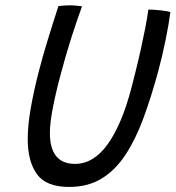

<svg xmlns="http://www.w3.org/2000/svg" viewBox="-20 -702 678 741"><path d="M247 19.5Q158.5 19.5 122.8 -29.5Q87 -78.5 87 -166Q87 -217.5 98.5 -283.5Q110 -349.5 129.5 -425.5Q145 -485.5 164.8 -549.8Q184.5 -614 205.5 -678.5Q215.5 -679.5 226.2 -680.5Q237 -681.5 247.5 -681.5Q262 -681.5 274.8 -680.2Q287.5 -679 296.5 -677.5Q276.5 -623 255 -555.5Q233.5 -488 216 -421.5Q197 -352 184.8 -290Q172.5 -228 172.5 -189.5Q172.5 -69.5 269.5 -69.5Q341 -69.5 395.5 -145.2Q450 -221 487 -362Q494.5 -390.5 504.2 -429.8Q514 -469 523.5 -512Q533 -555 540.8 -594.8Q548.5 -634.5 552.5 -665Q573.5 -665 600.5 -662Q627.5 -659 637.5 -655.5Q632 -611 619.2 -548.2Q606.5 -485.5 590.5 -426.5Q564 -329 534 -247.2Q504 -165.5 465 -105.8Q426 -46 372.8 -13.2Q319.5 19.5 247 19.5Z"/></svg>

Font: Grandstander Light
Style: Italic
Weight: 300
Italic angle: -15°
Designer: Tyler Finck
Foundry: Etcetera Type Co
Version: Version 1.200; ttfautohint (v1.8.3)